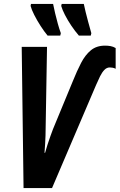

<svg xmlns="http://www.w3.org/2000/svg" viewBox="-20 -951 605 971"><path d="M99.1 0 89.8 -713.9H217.8L210.9 -307.1Q210.9 -287.1 210.2 -266.8Q209.5 -246.6 208.3 -224.9Q207 -203.1 205.1 -178.2H208Q212.9 -196.8 220.2 -219.2Q227.5 -241.7 235.1 -262.9Q242.7 -284.2 248 -297.9L348.1 -540Q369.1 -592.3 390.1 -632.8Q411.1 -673.3 439.7 -696.8Q468.3 -720.2 511.2 -720.2Q525.9 -720.2 539.3 -717.8Q552.7 -715.3 564.9 -708V-603Q557.6 -607.4 549.1 -608.6Q540.5 -609.9 535.2 -609.9Q520 -609.9 508.1 -597.7Q496.1 -585.4 486.1 -565.2Q476.1 -544.9 465.8 -521L243.2 0ZM378.9 -771Q359.4 -793.5 340.8 -821Q322.3 -848.6 308.6 -875.2Q294.9 -901.9 289.6 -920.9L292 -931.2H403.8Q407.7 -912.6 413.1 -890.1Q418.5 -867.7 425.8 -841.1Q433.1 -814.5 441.9 -783.2L439 -771ZM220.7 -771Q203.6 -791.5 185.3 -819.8Q167 -848.1 153.1 -875.7Q139.2 -903.3 134.8 -920.9L136.7 -931.2H248.5Q252.9 -909.2 259 -883.1Q265.1 -856.9 272.5 -830.8Q279.8 -804.7 287.6 -783.2L284.7 -771Z"/></svg>

Font: Open Sans Condensed
Style: Italic
Weight: 400
Width: 3
Italic angle: -12°
Designer: Monotype Design Team
Foundry: Monotype Imaging Inc.
Version: Version 3.000